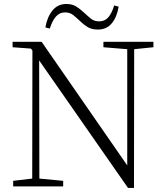

<svg xmlns="http://www.w3.org/2000/svg" viewBox="-20 -932 828 960"><path d="M550.8 -904.8 573.2 -898.9Q564.9 -847.2 539.1 -815.7Q513.2 -784.2 469.2 -784.2Q438.5 -784.2 418.2 -796.6Q397.9 -809.1 381.8 -825.2Q363.8 -842.3 346.7 -856.2Q329.6 -870.1 305.2 -870.1Q277.8 -870.1 259.5 -849.1Q241.2 -828.1 229 -789.1L207 -794.9Q215.8 -846.7 242.2 -879.4Q268.6 -912.1 312 -912.1Q341.8 -912.1 362.1 -898.9Q382.3 -885.7 398.9 -870.1Q418 -852.1 434.6 -838.6Q451.2 -825.2 476.1 -825.2Q504.4 -825.2 522 -845.9Q539.6 -866.7 550.8 -904.8ZM747.1 -723.1V-695.8L650.9 -686L649.9 7.8H620.1L175.8 -629.9L176.8 -39.1L295.9 -27.8V0H45.9V-27.8L141.1 -39.1L142.1 -679.2L134.8 -689L43 -695.8V-723.1H188L616.2 -105V-686L497.1 -695.8V-723.1Z"/></svg>

Font: Source Han Serif CN ExtraLight
Style: Regular
Weight: 250
Designer: Ryoko NISHIZUKA  (kana & ideographs); Frank Grießhammer (Latin, Greek & Cyrillic); Wenlong ZHANG  (bopomofo); Sandoll Co
Foundry: Adobe Systems Incorporated
Version: Version 1.001;PS 1.001;hotconv 16.6.54;makeotf.lib2.5.65590